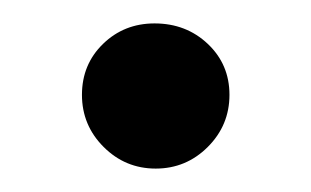

<svg xmlns="http://www.w3.org/2000/svg" viewBox="-20 -131 266 164"><path d="M112 -111Q139 -111 157.5 -93.5Q176 -76 176 -50Q176 -24 157.5 -5.5Q139 13 113 13Q87 13 68.5 -5.5Q50 -24 50 -50Q50 -76 68 -93.5Q86 -111 112 -111Z"/></svg>

Font: Adamina
Style: Regular
Weight: 400
Designer: Cyreal (www.cyreal.org)
Foundry: Alexei Vanyashin
Version: Version 1.013